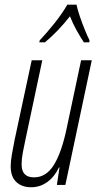

<svg xmlns="http://www.w3.org/2000/svg" viewBox="-20 -786 419 816"><path d="M112.8 9.8Q72.3 9.8 48.8 -12.9Q25.4 -35.6 25.4 -79.6Q25.4 -101.1 31 -132.3Q36.6 -163.6 42 -190.9L114.7 -529.8H159.7L87.4 -189Q81.5 -162.6 76.7 -136.2Q71.8 -109.9 71.8 -86.9Q71.8 -32.2 124.5 -32.2Q176.3 -32.2 209.2 -85.4Q242.2 -138.7 263.7 -242.2L324.7 -529.8H370.1L257.8 0H221.7L232.9 -74.2H230.5Q211.4 -34.2 180.7 -12.2Q149.9 9.8 112.8 9.8ZM147 -606 148.9 -614.7Q179.2 -646.5 211.9 -687.7Q244.6 -729 266.1 -766.1H305.2Q309.1 -746.6 319.1 -717Q329.1 -687.5 340.6 -659.2Q352.1 -630.9 360.4 -614.7L359.4 -606H336.4Q322.3 -627.4 305.9 -656.5Q289.6 -685.5 277.3 -716.8Q254.4 -687.5 227.1 -658.7Q199.7 -629.9 170.9 -606Z"/></svg>

Font: Open Sans Condensed Light
Style: Italic
Weight: 300
Width: 3
Italic angle: -12°
Designer: Monotype Design Team
Foundry: Monotype Imaging Inc.
Version: Version 3.000; ttfautohint (v1.8.4)